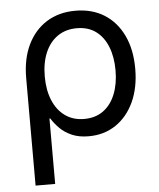

<svg xmlns="http://www.w3.org/2000/svg" viewBox="-53 -584 692 834"><g transform="rotate(-5 293.0 -167.0)"><path d="M68.4 204.1V-264.6Q68.4 -348.1 97.9 -409.4Q127.4 -470.7 180.9 -504.2Q234.4 -537.6 306.2 -537.6Q378.9 -537.6 432.1 -504.2Q485.4 -470.7 514.6 -409.4Q543.9 -348.1 543.9 -264.2Q543.9 -182.1 515.4 -120.1Q486.8 -58.1 435.8 -23.7Q384.8 10.7 317.4 10.7Q274.9 10.7 244.1 -2.7Q213.4 -16.1 192.4 -37.1Q171.4 -58.1 157.2 -81.1H153.8V204.1ZM304.2 -65.9Q353.5 -65.9 387.7 -90.8Q421.9 -115.7 439.9 -160.6Q458 -205.6 458 -264.6Q458 -322.8 440.4 -367.2Q422.9 -411.6 389.2 -436.5Q355.5 -461.4 306.2 -461.4Q257.3 -461.4 222.2 -437Q187 -412.6 168.2 -368.4Q149.4 -324.2 149.4 -264.6Q149.4 -205.1 168 -160.4Q186.5 -115.7 221.4 -90.8Q256.3 -65.9 304.2 -65.9Z"/></g></svg>

Font: Inter 24pt
Style: Regular
Weight: 400
Designer: Rasmus Andersson
Foundry: rsms
Version: Version 4.001;git-66647c0bb